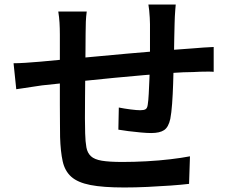

<svg xmlns="http://www.w3.org/2000/svg" viewBox="-20 -801 1040 850"><path d="M758 -781Q757 -773 756 -758Q755 -743 754 -727Q753 -711 753 -698Q752 -666 751.5 -634.5Q751 -603 750.5 -574.5Q750 -546 749 -520Q748 -478 746.5 -430.5Q745 -383 742 -342Q739 -301 734 -275Q726 -238 706.5 -225Q687 -212 649 -212Q632 -212 603.5 -214.5Q575 -217 548 -220.5Q521 -224 504 -227L506 -325Q531 -320 558.5 -316.5Q586 -313 601 -313Q617 -313 624.5 -317.5Q632 -322 634 -337Q637 -356 638.5 -386Q640 -416 641.5 -451.5Q643 -487 644 -521Q644 -548 644 -576.5Q644 -605 644 -635Q644 -665 644 -694Q644 -706 643 -722.5Q642 -739 640.5 -755Q639 -771 637 -781ZM364 -750Q361 -728 360 -705Q359 -682 359 -653Q359 -625 358.5 -578.5Q358 -532 357.5 -478.5Q357 -425 356.5 -372.5Q356 -320 356 -277.5Q356 -235 357 -211Q358 -173 362.5 -148.5Q367 -124 382.5 -109.5Q398 -95 431 -89.5Q464 -84 522 -84Q573 -84 628.5 -87Q684 -90 734.5 -96Q785 -102 821 -109L817 13Q784 17 735 20.5Q686 24 632.5 26.5Q579 29 530 29Q436 29 380 18Q324 7 295.5 -18.5Q267 -44 257.5 -87Q248 -130 246 -194Q246 -215 245.5 -252.5Q245 -290 245 -336.5Q245 -383 245 -431.5Q245 -480 245 -524Q245 -568 245 -600.5Q245 -633 245 -647Q245 -676 243.5 -700.5Q242 -725 238 -750ZM40 -521Q62 -521 93 -523Q124 -525 159 -528Q190 -531 249.5 -536.5Q309 -542 385 -549Q461 -556 542.5 -563.5Q624 -571 700.5 -577Q777 -583 836 -587Q856 -589 880.5 -590.5Q905 -592 926 -593V-483Q918 -484 901.5 -484Q885 -484 866.5 -483.5Q848 -483 835 -482Q796 -482 739.5 -478Q683 -474 618.5 -468.5Q554 -463 486.5 -456.5Q419 -450 357.5 -443.5Q296 -437 246 -431.5Q196 -426 166 -423Q151 -421 129 -417.5Q107 -414 86 -411Q65 -408 52 -406Z"/></svg>

Font: Noto Sans SC Thin SemiBold
Style: Regular
Weight: 600
Version: Version 2.004-H2;hotconv 1.0.118;makeotfexe 2.5.65603